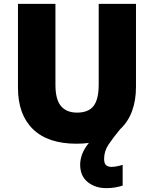

<svg xmlns="http://www.w3.org/2000/svg" viewBox="-20 -734 797 994"><path d="M519 88Q519 113 529.5 121.5Q540 130 557 130Q570 130 587.5 126.5Q605 123 615 119V227Q599 232 578 236Q557 240 530 240Q473 240 434 208.5Q395 177 395 118Q395 93 405 65Q415 37 440 6Q410 10 376 10Q228 10 150.5 -65.5Q73 -141 73 -280V-714H267V-295Q267 -219 295.5 -185Q324 -151 379 -151Q438 -151 464.5 -185.5Q491 -220 491 -296V-714H684V-284Q684 -214 663.5 -158.5Q643 -103 602 -65Q564 -19 541.5 15Q519 49 519 88Z"/></svg>

Font: Noto Sans Myanmar Black
Style: Regular
Weight: 900
Designer: Monotype Design Team
Foundry: Monotype Imaging Inc.
Version: Version 2.107; ttfautohint (v1.8.4.7-5d5b)